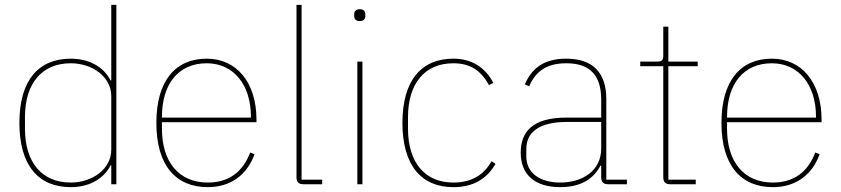

<svg xmlns="http://www.w3.org/2000/svg" viewBox="-20 -760 3469 792"><path d="M439 0H460V-740H439V-428H436C415 -472 361 -518 272 -518C139 -518 60 -429 60 -253C60 -77 139 12 272 12C361 12 415 -34 436 -78H439ZM272 -7C151 -7 83 -92 83 -229V-277C83 -414 151 -499 272 -499C360 -499 439 -444 439 -363V-143C439 -62 360 -7 272 -7Z M837 12C934 12 1000 -41 1030 -124L1012 -131C981 -49 922 -7 837 -7C717 -7 648 -93 648 -229V-256H1038V-266C1038 -421 955 -518 833 -518C703 -518 625 -426 625 -253C625 -78 705 12 837 12ZM833 -499C942 -499 1015 -412 1015 -279V-275H648V-277C648 -413 715 -499 833 -499Z M1309 0V-19H1224V-740H1203V-29C1203 -9 1212 0 1232 0Z M1464 -673C1481 -673 1487 -683 1487 -694V-701C1487 -712 1481 -722 1464 -722C1447 -722 1441 -712 1441 -701V-694C1441 -683 1447 -673 1464 -673ZM1454 0H1475V-506H1454Z M1850 12C1938 12 1991 -27 2024 -84L2008 -95C1976 -40 1928 -7 1850 -7C1730 -7 1663 -93 1663 -229V-277C1663 -413 1730 -499 1850 -499C1922 -499 1965 -467 1997 -409L2015 -418C1984 -478 1930 -518 1850 -518C1718 -518 1640 -428 1640 -253C1640 -78 1718 12 1850 12Z M2566 0V-19H2481V-352C2481 -459 2426 -518 2316 -518C2222 -518 2173 -477 2145 -412L2163 -404C2191 -470 2240 -499 2316 -499C2410 -499 2460 -453 2460 -349V-275H2318C2173 -275 2128 -214 2128 -130C2128 -39 2187 12 2291 12C2384 12 2432 -29 2457 -77H2460V-29C2460 -9 2469 0 2489 0ZM2291 -7C2209 -7 2151 -45 2151 -115V-145C2151 -212 2200 -257 2319 -257H2460V-148C2460 -54 2381 -7 2291 -7Z M2850 0V-19H2737V-487H2858V-506H2737V-650H2716V-531C2716 -513 2711 -506 2693 -506H2621V-487H2716V-29C2716 -9 2725 0 2745 0Z M3168 12C3265 12 3331 -41 3361 -124L3343 -131C3312 -49 3253 -7 3168 -7C3048 -7 2979 -93 2979 -229V-256H3369V-266C3369 -421 3286 -518 3164 -518C3034 -518 2956 -426 2956 -253C2956 -78 3036 12 3168 12ZM3164 -499C3273 -499 3346 -412 3346 -279V-275H2979V-277C2979 -413 3046 -499 3164 -499Z"/></svg>

Font: IBM Plex Sans Thai Looped Thin
Style: Regular
Weight: 100
Designer: Mike Abbink, Paul van der Laan, Pieter van Rosmalen, Ben Mitchell, Mark Frömberg
Foundry: Bold Monday
Version: Version 1.1